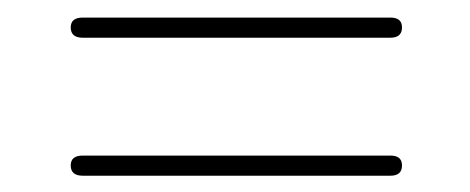

<svg xmlns="http://www.w3.org/2000/svg" viewBox="-20 -456 548 224"><path d="M62.5 -424Q62.5 -435.5 76.5 -435.5H435.5Q449 -435.5 449 -424Q449 -412 435.5 -412H76.5Q62.5 -412 62.5 -424ZM62.5 -263Q62.5 -274.5 76.5 -274.5H435.5Q449 -274.5 449 -263Q449 -251 435.5 -251H76.5Q62.5 -251 62.5 -263Z"/></svg>

Font: Fraunces 72pt S000 Light
Style: Regular
Weight: 300
Version: Version 1.000; ttfautohint (v1.8.3)